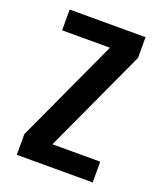

<svg xmlns="http://www.w3.org/2000/svg" viewBox="-136 -824 772 913"><g transform="rotate(20 250.0 -367.5)"><path d="M58 0V-105L300 -630H58V-735H442V-630L200 -105H442V0Z"/></g></svg>

Font: Iosevka SS18 Extrabold
Style: Regular
Weight: 800
Monospace: yes
Designer: Belleve Invis
Foundry: Belleve Invis
Version: Version 25.1.1; ttfautohint (v1.8.4)